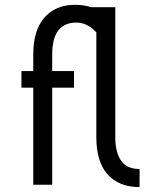

<svg xmlns="http://www.w3.org/2000/svg" viewBox="-20 -762 626 792"><path d="M117.2 0V-400.4H68.4V-468.8H117.2V-536.6Q117.2 -634.8 161.1 -687Q207.5 -742.2 290 -742.2Q325.7 -742.2 355 -732.4H455.6V-195.8Q455.6 -129.4 482.9 -94.7Q506.3 -64.9 555.7 -64.9V9.8Q468.8 9.8 421.9 -44.9Q377.4 -96.7 377.4 -195.8V-628.4Q340.3 -668.9 294.9 -668.9Q246.1 -668.9 221.2 -637.2Q195.3 -604.5 195.3 -536.6V-468.8H285.2V-400.4H195.3V0Z"/></svg>

Font: Consola Mono
Style: Book
Weight: 400
Monospace: yes
Version: Version 2.001